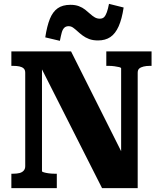

<svg xmlns="http://www.w3.org/2000/svg" viewBox="-20 -977 842 997"><path d="M39 0V-75H49Q68 -75 81.5 -78.5Q95 -82 103 -91Q111 -100 111 -114V-599Q111 -614 103 -621.5Q95 -629 81 -632Q67 -635 49 -635H39V-710H349L630 -150L609 -157V-622Q609 -626 599 -628.5Q589 -631 574 -633Q559 -635 545 -635H532V-710H767V-635H757Q740 -635 725.5 -631.5Q711 -628 703 -621Q695 -614 695 -599V0H510L172 -668L198 -660V-88Q198 -85 208 -82Q218 -79 233 -77Q248 -75 262 -75H275V0ZM489 -767Q462 -767 442.5 -774.5Q423 -782 408.5 -793Q394 -804 382 -815Q370 -826 359.5 -833.5Q349 -841 336 -841Q322 -841 313.5 -832.5Q305 -824 300.5 -807.5Q296 -791 291 -765L215 -783Q224 -842 239 -879Q254 -916 279.5 -934Q305 -952 346 -952Q371 -952 389.5 -945Q408 -938 422 -927Q436 -916 448 -905Q460 -894 472 -887Q484 -880 498 -880Q513 -880 521 -888.5Q529 -897 535 -914Q541 -931 546 -957L622 -938Q613 -878 596 -840Q579 -802 553 -784.5Q527 -767 489 -767Z"/></svg>

Font: Roboto Serif 20pt
Style: Bold
Weight: 700
Version: Version 1.008